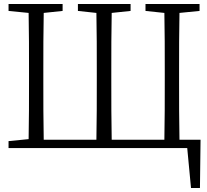

<svg xmlns="http://www.w3.org/2000/svg" viewBox="-20 -745 1040 966"><path d="M712 -690 807 -680C809 -585 809 -488 809 -389V-340C809 -238 809 -139 807 -42H542C540 -139 540 -238 540 -340V-389C540 -487 540 -585 542 -680L637 -690V-725H372V-690L465 -680C467 -584 467 -487 467 -389V-340C467 -237 467 -138 465 -42H200C198 -138 198 -237 198 -340V-389C198 -488 198 -584 200 -680L295 -690V-725H23V-690L124 -680C126 -585 126 -487 126 -389V-340C126 -239 126 -141 124 -45L23 -35V0H922L941 201H986L989 -42H883C881 -138 881 -237 881 -340V-389C881 -487 881 -584 883 -680L984 -690V-725H712Z"/></svg>

Font: Kiri Minchoo Light
Style: Regular
Weight: 300
Designer: Ryoko NISHIZUKA 西塚涼子 (kana & ideographs); Frank Grießhammer (Latin, Greek & Cyrillic);
akenotsuki.com/eyeben/fonts/ (U+
Foundry: Adobe
akenotsuki.com/eyeben/fonts/
Version: Version 4.002;hotconv 1.0.119;makeotfexe 2.5.65604